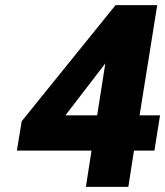

<svg xmlns="http://www.w3.org/2000/svg" viewBox="-20 -731 646 751"><path d="M46 -142H338L316 0H482L504 -142H584L606 -280H526L595 -711H432L65 -257ZM236 -280 392 -483 360 -280Z"/></svg>

Font: Asimov Pro
Style: UltObl
Weight: 900
Designer: Google
Version: Version 2.000980; 2014